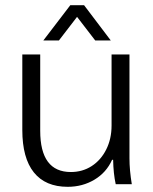

<svg xmlns="http://www.w3.org/2000/svg" viewBox="-20 -710 590 740"><path d="M66 -209V-500H135V-206Q135 -47 253 -47Q298 -47 333.5 -70Q369 -93 389.5 -134Q410 -175 410 -226V-500H479V-100Q479 -54 488 0H426Q417 -41 416 -94H412Q390 -45 344 -17.5Q298 10 241 10Q155 10 110.5 -45.5Q66 -101 66 -209ZM251 -690H304L407 -554H347L277 -645L207 -554H147Z"/></svg>

Font: Sarabun Light
Style: Regular
Weight: 300
Designer: Suppakit Chalermlarp | Katatrad Co.,Ltd.
Foundry: Cadson Demak Co.,Ltd.
Version: Version 1.000; ttfautohint (v1.6)